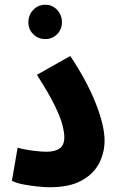

<svg xmlns="http://www.w3.org/2000/svg" viewBox="-20 -780 494 806"><path d="M30 -21 54 -160Q82 -152 117.5 -147.5Q153 -143 175 -143Q210 -143 230 -156.5Q250 -170 250 -204Q250 -224 242 -255.5Q234 -287 209.5 -337.5Q185 -388 135 -466L275 -545Q345 -440 382 -346Q419 -252 419 -190Q419 -139 396 -94.5Q373 -50 322.5 -22Q272 6 189 6Q168 6 138.5 3Q109 0 79.5 -5.5Q50 -11 30 -21ZM170 -616Q140 -616 119.5 -636.5Q99 -657 99 -686Q99 -717 119.5 -738.5Q140 -760 170 -760Q200 -760 220 -738.5Q240 -717 240 -686Q240 -657 220 -636.5Q200 -616 170 -616Z"/></svg>

Font: Noto Sans Arabic ExtCond ExtBd
Style: Regular
Weight: 800
Width: 2
Designer: Monotype Design Team, Nadine Chahine, Nizar Qandah and Khaled Hosny
Foundry: Monotype Imaging Inc.
Version: Version 2.012; ttfautohint (v1.8.4.7-5d5b)